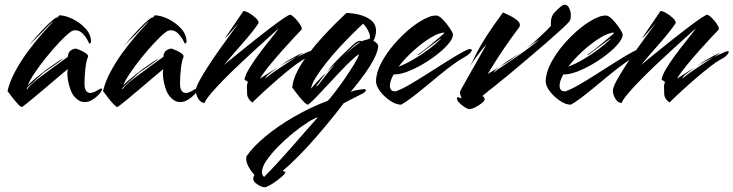

<svg xmlns="http://www.w3.org/2000/svg" viewBox="-20 -439 3125 818"><path d="M74 17Q68 17 55.5 3.5Q43 -10 30.5 -26.5Q18 -43 12 -51Q21 -90 43.5 -132.5Q66 -175 96 -216Q126 -257 156.5 -292Q187 -327 210 -351Q193 -338 174 -317.5Q155 -297 148 -290Q136 -278 124 -266.5Q112 -255 102 -244Q132 -281 161.5 -312Q191 -343 204 -353Q207 -356 212.5 -360Q218 -364 225 -365L233 -374Q260 -373 291 -357.5Q322 -342 344.5 -317.5Q367 -293 368 -262Q368 -258 364 -254.5Q360 -251 358 -258Q351 -273 342 -285Q333 -297 322 -304Q312 -310 301 -310Q289 -310 279 -302Q259 -287 231.5 -257.5Q204 -228 176.5 -194Q149 -160 127.5 -128Q106 -96 98 -75Q104 -82 119 -95Q134 -108 151 -121.5Q168 -135 180 -144Q184 -147 197 -156Q210 -165 224.5 -175Q239 -185 248 -190Q248 -188 236.5 -179Q225 -170 209 -159Q193 -148 179.5 -139Q166 -130 163 -127Q152 -117 137.5 -104Q123 -91 111 -80Q99 -69 95 -64Q93 -60 94 -59Q95 -58 98 -62Q107 -75 125 -90Q143 -105 164.5 -120.5Q186 -136 203 -149Q223 -164 239.5 -175.5Q256 -187 269 -197Q270 -218 284.5 -226Q299 -234 307 -231Q313 -229 325.5 -223.5Q338 -218 348 -210.5Q358 -203 354 -194Q347 -178 343.5 -144.5Q340 -111 340 -83Q340 -43 365 -43Q378 -43 400 -57Q408 -62 412 -62Q415 -62 415 -59Q415 -55 410 -47.5Q405 -40 403 -38Q391 -25 374.5 -14.5Q358 -4 341 -4Q334 -4 327 -6Q320 -8 313 -13Q288 -30 277.5 -65Q267 -100 267 -125Q267 -131 267.5 -136Q268 -141 269 -145Q258 -136 232.5 -114.5Q207 -93 176 -66.5Q145 -40 117 -17Q89 6 74 17Z M481 17Q475 17 462.5 3.5Q450 -10 437.5 -26.5Q425 -43 419 -51Q428 -90 450.5 -132.5Q473 -175 503 -216Q533 -257 563.5 -292Q594 -327 617 -351Q600 -338 581 -317.5Q562 -297 555 -290Q543 -278 531 -266.5Q519 -255 509 -244Q539 -281 568.5 -312Q598 -343 611 -353Q614 -356 619.5 -360Q625 -364 632 -365L640 -374Q667 -373 698 -357.5Q729 -342 751.5 -317.5Q774 -293 775 -262Q775 -258 771 -254.5Q767 -251 765 -258Q758 -273 749 -285Q740 -297 729 -304Q719 -310 708 -310Q696 -310 686 -302Q666 -287 638.5 -257.5Q611 -228 583.5 -194Q556 -160 534.5 -128Q513 -96 505 -75Q511 -82 526 -95Q541 -108 558 -121.5Q575 -135 587 -144Q591 -147 604 -156Q617 -165 631.5 -175Q646 -185 655 -190Q655 -188 643.5 -179Q632 -170 616 -159Q600 -148 586.5 -139Q573 -130 570 -127Q559 -117 544.5 -104Q530 -91 518 -80Q506 -69 502 -64Q500 -60 501 -59Q502 -58 505 -62Q514 -75 532 -90Q550 -105 571.5 -120.5Q593 -136 610 -149Q630 -164 646.5 -175.5Q663 -187 676 -197Q677 -218 691.5 -226Q706 -234 714 -231Q720 -229 732.5 -223.5Q745 -218 755 -210.5Q765 -203 761 -194Q754 -178 750.5 -144.5Q747 -111 747 -83Q747 -43 772 -43Q785 -43 807 -57Q815 -62 819 -62Q822 -62 822 -59Q822 -55 817 -47.5Q812 -40 810 -38Q798 -25 781.5 -14.5Q765 -4 748 -4Q741 -4 734 -6Q727 -8 720 -13Q695 -30 684.5 -65Q674 -100 674 -125Q674 -131 674.5 -136Q675 -141 676 -145Q665 -136 639.5 -114.5Q614 -93 583 -66.5Q552 -40 524 -17Q496 6 481 17Z M851 0Q834 -2 824 -19.5Q814 -37 814 -53Q814 -66 830 -95.5Q846 -125 870.5 -162.5Q895 -200 921.5 -237Q948 -274 969 -302.5Q990 -331 998 -342Q973 -314 957.5 -295.5Q942 -277 940 -277Q939 -277 956.5 -303Q974 -329 1017 -392Q1027 -392 1042 -383Q1057 -374 1069.5 -362.5Q1082 -351 1082 -341Q1073 -327 1055 -304Q1037 -281 1014 -255Q991 -229 970 -204.5Q949 -180 934 -162Q937 -165 957 -181Q977 -197 1007 -221.5Q1037 -246 1070.5 -272.5Q1104 -299 1135 -322.5Q1166 -346 1188 -361Q1210 -376 1216 -376Q1221 -376 1230 -368Q1239 -360 1248.5 -348.5Q1258 -337 1263 -326.5Q1268 -316 1264 -312Q1258 -306 1235.5 -282Q1213 -258 1183.5 -225Q1154 -192 1127.5 -159.5Q1101 -127 1087 -104L1157 -148Q1165 -153 1157 -147Q1149 -141 1137 -132Q1125 -123 1119 -118Q1116 -115 1112 -108.5Q1108 -102 1111 -105Q1126 -118 1149 -134Q1172 -150 1197.5 -166.5Q1223 -183 1243 -196Q1225 -187 1208 -178Q1191 -169 1172 -157L1186 -167Q1195 -174 1212 -184Q1229 -194 1246.5 -203Q1264 -212 1273 -215L1244 -196Q1255 -201 1267 -206.5Q1279 -212 1292 -218Q1300 -221 1303 -221Q1312 -221 1304.5 -210Q1297 -199 1283 -191Q1261 -180 1231 -157Q1201 -134 1168.5 -106Q1136 -78 1106 -50.5Q1076 -23 1055 -2Q1034 -19 1033 -36Q1032 -53 1032 -66V-70Q1032 -73 1032.5 -77.5Q1033 -82 1036 -88Q1035 -93 1028 -95.5Q1021 -98 1022 -102Q1026 -121 1041 -146Q1056 -171 1075.5 -198Q1095 -225 1115 -250Q1135 -275 1149 -293Q1163 -311 1167 -318Q1156 -308 1130 -284.5Q1104 -261 1070.5 -230.5Q1037 -200 1001 -166Q965 -132 933 -99.5Q901 -67 879 -41Q857 -15 851 0Z M1106 359Q1101 359 1089.5 354Q1078 349 1068.5 340.5Q1059 332 1059 322Q1059 316 1062 310L1064 306Q1049 290 1039 271.5Q1029 253 1029 237Q1029 230 1030 227Q1057 187 1110.5 142.5Q1164 98 1233.5 58Q1303 18 1377 -10Q1386 -19 1406 -45Q1426 -71 1448.5 -103.5Q1471 -136 1488.5 -165Q1506 -194 1510 -208Q1497 -201 1474.5 -179.5Q1452 -158 1426 -130.5Q1400 -103 1374 -75Q1348 -47 1326.5 -24.5Q1305 -2 1292 7Q1286 7 1272.5 -7Q1259 -21 1245.5 -39Q1232 -57 1225 -66Q1228 -99 1247 -136Q1266 -173 1294.5 -210Q1323 -247 1353.5 -280.5Q1384 -314 1411.5 -341Q1439 -368 1456 -384Q1485 -383 1514 -375.5Q1543 -368 1562.5 -351.5Q1582 -335 1582 -307Q1582 -298 1579.5 -287.5Q1577 -277 1571 -265Q1580 -260 1586 -254Q1592 -248 1591 -239Q1588 -215 1572 -185Q1556 -155 1535 -126Q1514 -97 1496.5 -75.5Q1479 -54 1474 -47Q1488 -53 1496.5 -54.5Q1505 -56 1519 -58Q1523 -59 1526 -59Q1529 -59 1531 -59Q1539 -59 1539 -55Q1539 -51 1533 -46Q1527 -41 1522 -39Q1518 -37 1504 -30Q1490 -23 1473.5 -14.5Q1457 -6 1444 1Q1424 28 1394 65Q1364 102 1329 142.5Q1294 183 1256.5 221.5Q1219 260 1183 290Q1190 290 1194 293Q1199 295 1189 305.5Q1179 316 1162.5 328.5Q1146 341 1130 350Q1114 359 1106 359ZM1305 -61Q1316 -75 1336 -96Q1356 -117 1369 -129L1328 -73Q1327 -72 1327 -71Q1327 -70 1331 -72.5Q1335 -75 1337 -78Q1350 -95 1368.5 -119Q1387 -143 1408 -165Q1399 -157 1390 -149.5Q1381 -142 1373 -134Q1406 -174 1440.5 -207Q1475 -240 1488 -252Q1492 -255 1498 -259.5Q1504 -264 1513 -265Q1515 -266 1517.5 -264.5Q1520 -263 1519 -262Q1522 -264 1524.5 -265Q1527 -266 1528 -266Q1536 -268 1545.5 -271Q1555 -274 1555 -274Q1558 -285 1553 -298Q1548 -311 1540 -322.5Q1532 -334 1527 -338Q1507 -320 1480 -293Q1453 -266 1423.5 -234Q1394 -202 1368.5 -169.5Q1343 -137 1325.5 -109Q1308 -81 1305 -61ZM1447 -204Q1467 -223 1486 -238Q1505 -253 1516 -261Q1505 -259 1484 -240Q1463 -221 1447 -204ZM1105 315Q1128 292 1159 258.5Q1190 225 1222.5 188Q1255 151 1284 117.5Q1313 84 1334 61Q1320 64 1291.5 82Q1263 100 1229.5 127Q1196 154 1165.5 185Q1135 216 1115.5 244.5Q1096 273 1096 294Q1096 307 1105 315Z M1689 7Q1667 7 1642 -10Q1617 -27 1599.5 -50Q1582 -73 1582 -92Q1582 -128 1603.5 -169.5Q1625 -211 1659.5 -251Q1694 -291 1733 -322Q1772 -353 1808 -367Q1818 -371 1826 -372Q1834 -373 1838 -373Q1850 -373 1866 -356.5Q1882 -340 1895 -321Q1908 -302 1910 -292Q1910 -276 1891.5 -253.5Q1873 -231 1843 -207.5Q1813 -184 1778.5 -164Q1744 -144 1712 -132.5Q1680 -121 1657 -122Q1641 -93 1641 -74Q1641 -64 1646 -56.5Q1651 -49 1666 -50Q1690 -58 1726 -79Q1762 -100 1803.5 -126.5Q1845 -153 1885.5 -178.5Q1926 -204 1958 -221Q1975 -230 1983 -230Q1990 -230 1990 -225Q1990 -221 1981.5 -212Q1973 -203 1956 -194Q1947 -189 1936 -182Q1925 -175 1913 -166Q1885 -146 1853.5 -120Q1822 -94 1790.5 -68Q1759 -42 1732.5 -22Q1706 -2 1689 7ZM1678 -155Q1708 -166 1742 -186Q1776 -206 1806 -228.5Q1836 -251 1854 -269L1859 -274Q1859 -276 1847 -267L1763 -205Q1762 -204 1760 -204Q1759 -204 1761 -206.5Q1763 -209 1768 -212Q1788 -226 1809 -243.5Q1830 -261 1849 -277Q1873 -296 1873 -300Q1850 -300 1814 -278Q1778 -256 1741.5 -223Q1705 -190 1678 -155Z M1978 26Q1974 26 1961.5 18.5Q1949 11 1938 0.5Q1927 -10 1927 -19Q1927 -25 1930 -25Q1932 -25 1936.5 -23.5Q1941 -22 1947 -20Q1941 -32 1939 -46Q1939 -48 1950 -68Q1961 -88 1977.5 -117Q1994 -146 2010.5 -175Q2027 -204 2038.5 -224.5Q2050 -245 2050 -246Q2050 -249 2037 -232.5Q2024 -216 2007.5 -194Q1991 -172 1982 -155Q1995 -182 2010 -212Q2025 -242 2051.5 -283.5Q2078 -325 2123 -386Q2137 -380 2154 -371.5Q2171 -363 2183 -353Q2195 -343 2195 -332Q2195 -328 2192 -323Q2156 -275 2127 -232Q2098 -189 2080 -160Q2062 -131 2058 -124Q2066 -129 2079 -136.5Q2092 -144 2108 -154Q2104 -150 2100 -147.5Q2096 -145 2094 -143Q2091 -141 2086.5 -135.5Q2082 -130 2086 -132Q2100 -143 2134 -165.5Q2168 -188 2208.5 -216.5Q2249 -245 2280 -272Q2255 -257 2223 -233Q2257 -260 2287.5 -289Q2318 -318 2328 -330Q2327 -333 2327 -336.5Q2327 -340 2327 -343Q2327 -370 2343 -386.5Q2359 -403 2369 -411Q2379 -419 2386 -419Q2398 -419 2405 -404.5Q2412 -390 2412 -374Q2412 -355 2405 -347Q2400 -340 2373.5 -315.5Q2347 -291 2308.5 -257.5Q2270 -224 2228.5 -189Q2187 -154 2150.5 -123.5Q2114 -93 2091 -75Q2075 -63 2061 -51.5Q2047 -40 2035 -30Q2038 -29 2041.5 -25Q2045 -21 2045 -15Q2045 -10 2033 0Q2021 10 2005 18Q1989 26 1978 26ZM2210 -224H2211V-225H2212H2213V-226H2214V-227H2215L2216 -228Q2216 -228 2215 -227Q2215 -227 2215 -227Q2215 -227 2214 -227Q2214 -226 2214 -226Q2214 -226 2213 -226Q2213 -226 2213 -226Q2213 -225 2213 -225Q2212 -225 2212 -225Q2212 -225 2212 -225Q2211 -225 2211 -225Q2211 -225 2211 -224Q2210 -224 2210 -224ZM2108 -154Q2118 -162 2132 -172Q2146 -182 2165 -193Q2172 -198 2184 -205.5Q2196 -213 2209 -223Q2191 -210 2175.5 -198Q2160 -186 2149 -179Z M2412 7Q2390 7 2365 -10Q2340 -27 2322.5 -50Q2305 -73 2305 -92Q2305 -128 2326.5 -169.5Q2348 -211 2382.5 -251Q2417 -291 2456 -322Q2495 -353 2531 -367Q2541 -371 2549 -372Q2557 -373 2561 -373Q2573 -373 2589 -356.5Q2605 -340 2618 -321Q2631 -302 2633 -292Q2633 -276 2614.5 -253.5Q2596 -231 2566 -207.5Q2536 -184 2501.5 -164Q2467 -144 2435 -132.5Q2403 -121 2380 -122Q2364 -93 2364 -74Q2364 -64 2369 -56.5Q2374 -49 2389 -50Q2413 -58 2449 -79Q2485 -100 2526.5 -126.5Q2568 -153 2608.5 -178.5Q2649 -204 2681 -221Q2698 -230 2706 -230Q2713 -230 2713 -225Q2713 -221 2704.5 -212Q2696 -203 2679 -194Q2670 -189 2659 -182Q2648 -175 2636 -166Q2608 -146 2576.5 -120Q2545 -94 2513.5 -68Q2482 -42 2455.5 -22Q2429 -2 2412 7ZM2401 -155Q2431 -166 2465 -186Q2499 -206 2529 -228.5Q2559 -251 2577 -269L2582 -274Q2582 -276 2570 -267L2486 -205Q2485 -204 2483 -204Q2482 -204 2484 -206.5Q2486 -209 2491 -212Q2511 -226 2532 -243.5Q2553 -261 2572 -277Q2596 -296 2596 -300Q2573 -300 2537 -278Q2501 -256 2464.5 -223Q2428 -190 2401 -155Z M2628 0Q2611 -2 2601 -19.5Q2591 -37 2591 -53Q2591 -66 2607 -95.5Q2623 -125 2647.5 -162.5Q2672 -200 2698.5 -237Q2725 -274 2746 -302.5Q2767 -331 2775 -342Q2750 -314 2734.5 -295.5Q2719 -277 2717 -277Q2716 -277 2733.5 -303Q2751 -329 2794 -392Q2804 -392 2819 -383Q2834 -374 2846.5 -362.5Q2859 -351 2859 -341Q2850 -327 2832 -304Q2814 -281 2791 -255Q2768 -229 2747 -204.5Q2726 -180 2711 -162Q2714 -165 2734 -181Q2754 -197 2784 -221.5Q2814 -246 2847.5 -272.5Q2881 -299 2912 -322.5Q2943 -346 2965 -361Q2987 -376 2993 -376Q2998 -376 3007 -368Q3016 -360 3025.5 -348.5Q3035 -337 3040 -326.5Q3045 -316 3041 -312Q3035 -306 3012.5 -282Q2990 -258 2960.5 -225Q2931 -192 2904.5 -159.5Q2878 -127 2864 -104L2934 -148Q2942 -153 2934 -147Q2926 -141 2914 -132Q2902 -123 2896 -118Q2893 -115 2889 -108.5Q2885 -102 2888 -105Q2903 -118 2926 -134Q2949 -150 2974.5 -166.5Q3000 -183 3020 -196Q3002 -187 2985 -178Q2968 -169 2949 -157L2963 -167Q2972 -174 2989 -184Q3006 -194 3023.5 -203Q3041 -212 3050 -215L3021 -196Q3032 -201 3044 -206.5Q3056 -212 3069 -218Q3077 -221 3080 -221Q3089 -221 3081.5 -210Q3074 -199 3060 -191Q3038 -180 3008 -157Q2978 -134 2945.5 -106Q2913 -78 2883 -50.5Q2853 -23 2832 -2Q2811 -19 2810 -36Q2809 -53 2809 -66V-70Q2809 -73 2809.5 -77.5Q2810 -82 2813 -88Q2812 -93 2805 -95.5Q2798 -98 2799 -102Q2803 -121 2818 -146Q2833 -171 2852.5 -198Q2872 -225 2892 -250Q2912 -275 2926 -293Q2940 -311 2944 -318Q2933 -308 2907 -284.5Q2881 -261 2847.5 -230.5Q2814 -200 2778 -166Q2742 -132 2710 -99.5Q2678 -67 2656 -41Q2634 -15 2628 0Z"/></svg>

Font: Smooch
Style: Regular
Weight: 400
Designer: Robert E. Leuschke
Foundry: Robert E. Leuschke
Version: Version 1.010; ttfautohint (v1.8.3)